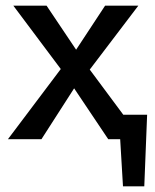

<svg xmlns="http://www.w3.org/2000/svg" viewBox="-20 -490 546 676"><path d="M413 166 398 -86H498L488 166ZM387 -86H468V0H387ZM8 0 194 -247 27 -470H144L248 -315L350 -470H467L296 -245L478 0H361L241 -179L126 0Z"/></svg>

Font: Ysabeau SC SemiBold
Style: Regular
Weight: 600
Designer: Christian Thalmann (Catharsis Fonts)
Version: Version 2.001;gftools[0.9.30]; featfreeze: smcp